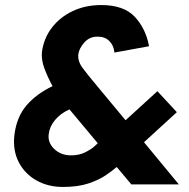

<svg xmlns="http://www.w3.org/2000/svg" viewBox="-20 -730 750 760"><path d="M229 10Q170 10 124 -16Q78 -42 54 -88.5Q30 -135 37 -196Q46 -268 85.5 -313.5Q125 -359 188 -389Q169 -424 156 -458.5Q143 -493 146 -524Q153 -578 185 -620Q217 -662 267.5 -686Q318 -710 381 -710Q470 -710 513.5 -663.5Q557 -617 570 -547L433 -522Q430 -551 412.5 -568Q395 -585 366 -585Q334 -585 313.5 -561.5Q293 -538 290 -515Q287 -488 307 -461Q327 -434 364 -390L477 -254L603 -369L680 -286L550 -167L688 0H500L442 -69Q426 -55 399 -36.5Q372 -18 330.5 -4Q289 10 229 10ZM261 -115Q293 -115 317 -127Q341 -139 354 -151Q367 -163 367 -163L255 -297Q219 -281 197.5 -254.5Q176 -228 173 -200Q168 -166 194.5 -140.5Q221 -115 261 -115Z"/></svg>

Font: Haskoy ExtraBold
Style: Italic
Weight: 800
Designer: Ertekin Erdin
Foundry: Ertekin Erdin
Version: Version 2.000; ttfautohint (v1.8.4.7-5d5b)